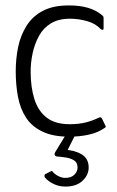

<svg xmlns="http://www.w3.org/2000/svg" viewBox="-20 -498 431 708"><path d="M235 6Q176 6 137 -12.5Q98 -31 76.5 -63.5Q55 -96 46.5 -140Q38 -184 38 -235Q38 -282 47 -325Q56 -368 78 -403Q100 -438 138 -458Q176 -478 234 -478Q275 -478 305 -469Q335 -460 355 -443Q360 -439 361 -437Q362 -435 362 -429V-394Q362 -388 358.5 -388Q355 -388 351 -391Q333 -411 301.5 -420Q270 -429 238 -429Q196 -429 168 -412Q140 -395 124 -366Q108 -337 100.5 -302.5Q93 -268 93 -234Q93 -176 107 -132Q121 -88 152.5 -64Q184 -40 237 -40Q270 -40 296 -46.5Q322 -53 344 -64Q352 -68 356 -61L368 -36Q371 -32 369.5 -29.5Q368 -27 364 -25Q341 -9 307.5 -1.5Q274 6 235 6ZM307 120Q307 147 284.5 168.5Q262 190 221 190Q197 190 177 180Q157 170 146 157Q143 153 144 149Q145 145 147 144L165 135Q170 132 171.5 132.5Q173 133 175 136Q181 144 194.5 151Q208 158 220 158Q243 158 254.5 146Q266 134 266 120Q266 102 254 94Q242 86 224 83Q206 80 189 79Q184 78 182 74Q180 70 183 64L219 5Q222 0 225 -1Q228 -2 231 -2H249Q258 -2 254 6L223 68L215 54Q253 55 280 70.5Q307 86 307 120Z"/></svg>

Font: Glory Thin Light
Style: Regular
Weight: 300
Version: Version 1.011